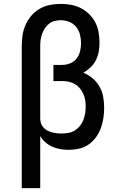

<svg xmlns="http://www.w3.org/2000/svg" viewBox="-20 -763 640 988"><path d="M92 205V-525Q92 -553 96 -581Q100 -609 111.5 -635Q123 -661 141.5 -682.5Q160 -704 184.5 -718Q209 -732 237 -737.5Q265 -743 293 -743Q320 -743 346.5 -738Q373 -733 396.5 -721Q420 -709 439.5 -689.5Q459 -670 471 -646.5Q483 -623 487.5 -596Q492 -569 492 -543Q492 -520 488 -497Q484 -474 473.5 -453.5Q463 -433 446 -416.5Q429 -400 409 -389Q435 -378 456.5 -360Q478 -342 492 -317.5Q506 -293 511 -265Q516 -237 516 -209Q516 -182 512 -155.5Q508 -129 499 -104Q490 -79 474 -57Q458 -35 436 -19.5Q414 -4 387.5 2Q361 8 334 8Q313 8 291.5 4.5Q270 1 250.5 -7.5Q231 -16 214.5 -30Q198 -44 187 -63V205ZM296 -76Q314 -76 331.5 -79Q349 -82 364 -91Q379 -100 390.5 -114Q402 -128 408.5 -144.5Q415 -161 418 -178.5Q421 -196 421 -213Q421 -230 418.5 -247Q416 -264 409 -279.5Q402 -295 391 -308.5Q380 -322 365 -330.5Q350 -339 333.5 -342.5Q317 -346 300 -346H255V-429H300Q321 -429 341 -437Q361 -445 374 -461.5Q387 -478 392 -499Q397 -520 397 -541Q397 -563 391.5 -585Q386 -607 372 -624.5Q358 -642 336.5 -650.5Q315 -659 293 -659Q277 -659 261 -655Q245 -651 232.5 -641Q220 -631 211 -617.5Q202 -604 196.5 -588.5Q191 -573 189 -557Q187 -541 187 -525V-147L188 -143Q189 -126 200 -111.5Q211 -97 227 -89.5Q243 -82 260.5 -79Q278 -76 296 -76Z"/></svg>

Font: Iosevka Curly Slab MdEx
Style: Regular
Weight: 500
Width: 7
Monospace: yes
Designer: Belleve Invis
Foundry: Belleve Invis
Version: Version 11.1.0; ttfautohint (v1.8.3)